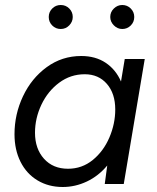

<svg xmlns="http://www.w3.org/2000/svg" viewBox="-20 -736 627 768"><path d="M409 -74Q374 -32 327.5 -10Q281 12 231 12Q174 12 130 -14.5Q86 -41 62 -89Q38 -137 38 -199Q38 -279 72 -351Q106 -423 167 -467.5Q228 -512 305 -512Q362 -512 402.5 -485Q443 -458 464 -410L479 -500H559L475 0H399ZM252 -61Q308 -61 351 -96Q394 -131 417.5 -186Q441 -241 441 -298Q441 -362 407.5 -400.5Q374 -439 319 -439Q262 -439 216.5 -405Q171 -371 145.5 -317Q120 -263 120 -205Q120 -141 156 -101Q192 -61 252 -61ZM175 -668Q175 -688 189 -702Q203 -716 223 -716Q243 -716 257 -702Q271 -688 271 -668Q271 -649 257 -634.5Q243 -620 223 -620Q203 -620 189 -634Q175 -648 175 -668ZM469 -716Q489 -716 503 -702Q517 -688 517 -668Q517 -648 503 -634Q489 -620 469 -620Q450 -620 435.5 -634.5Q421 -649 421 -668Q421 -688 435.5 -702Q450 -716 469 -716Z"/></svg>

Font: Oak Sans
Style: Italic
Weight: 400
Italic angle: -9.49998°
Foundry: Erik Kennedy, Walven
Version: Version 1.000